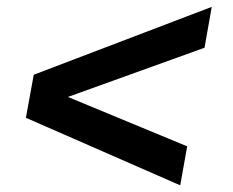

<svg xmlns="http://www.w3.org/2000/svg" viewBox="-20 -541 681 561"><path d="M506.6 0.5 55.7 -196.8 78.6 -322.6 598.7 -520.9 577.6 -401.5 178.4 -257.7 526.9 -113.4Z"/></svg>

Font: Archivo Variable SemiBold
Style: Italic
Weight: 600
Italic angle: -10°
Designer: Hector Gatti
Foundry: Omnibus-Type
Version: Version 2.001